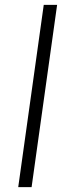

<svg xmlns="http://www.w3.org/2000/svg" viewBox="-20 -770 281 790"><path d="M110 0H55L160 -750H215Z"/></svg>

Font: Mohave Light Light
Style: Italic
Weight: 300
Italic angle: -8°
Version: Version 2.003